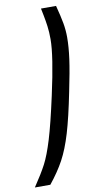

<svg xmlns="http://www.w3.org/2000/svg" viewBox="-185 -786 505 979"><g transform="rotate(-10 67.0 -296.5)"><path d="M79 -296Q123 -495 123 -581Q123 -618 119 -648Q115 -678 109.5 -705.5Q104 -733 102 -743H180Q195 -686 201.5 -649.5Q208 -613 208 -576Q208 -526 199.5 -464Q191 -402 170 -301Q144 -171 120.5 -92.5Q97 -14 68 39.5Q39 93 -7 150H-87Q-44 86 -21.5 43Q1 0 24.5 -77Q48 -154 79 -296Z"/></g></svg>

Font: Saira Ultra Condensed SemiBold
Style: Italic
Weight: 600
Width: 1
Italic angle: -12°
Designer: Hector Gatti with collaboration of the Omnibus-Type team
Foundry: Omnibus-Type
Version: Version 1.001; ttfautohint (v1.8)